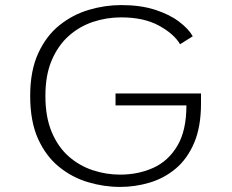

<svg xmlns="http://www.w3.org/2000/svg" viewBox="-20 -726 915 757"><path d="M453.5 11Q390.5 11 327.8 -7.5Q265 -26 213.2 -67.8Q161.5 -109.5 130.2 -178.2Q99 -247 99 -348Q99 -447.5 130.8 -516.2Q162.5 -585 214.8 -626.8Q267 -668.5 330.5 -687.2Q394 -706 458 -706Q533.5 -706 590.5 -687.8Q647.5 -669.5 685.2 -641.2Q723 -613 740 -583L690 -551.5Q666.5 -592 607 -624.8Q547.5 -657.5 457.5 -657.5Q400.5 -657.5 347 -639.8Q293.5 -622 251.2 -584.5Q209 -547 184 -488.5Q159 -430 159 -348Q159 -264.5 184 -205.2Q209 -146 251.2 -109Q293.5 -72 346 -54.8Q398.5 -37.5 453.5 -37.5Q525 -37.5 584.2 -64.2Q643.5 -91 679.2 -151Q715 -211 715 -310.5H435.5V-357.5H772.5V-318Q772.5 -226 745.5 -162.8Q718.5 -99.5 672.8 -61.2Q627 -23 570 -6Q513 11 453.5 11Z"/></svg>

Font: Trispace SemiExpanded ExtraLight
Style: Regular
Weight: 200
Width: 6
Designer: Tyler Finck
Foundry: Etcetera Type Company
Version: Version 1.210; ttfautohint (v1.8.3)